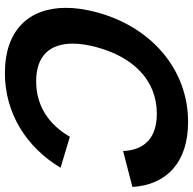

<svg xmlns="http://www.w3.org/2000/svg" viewBox="-22 -753 790 786"><g transform="rotate(90 373.0 -360.0)"><path d="M278.5 15C443.5 15 583.1 -73 666.6 -213L539.8 -251C489.5 -164 412.8 -113 312.8 -113C208.4 -113 158.6 -169.3 158.6 -262.5C158.6 -291.6 163.4 -324.3 173 -360C213.2 -510 308.2 -607 445.2 -607C545.2 -607 594.5 -556 598.2 -469L745.4 -507C736.9 -647 644.5 -735 479.5 -735C263.5 -735 90 -584 30 -360C18 -315.1 12.1 -273.1 12.1 -234.7C12.1 -81.5 105.8 15 278.5 15Z"/></g></svg>

Font: Manrope
Style: ExtraBoldItalic
Weight: 800
Italic angle: -15°
Designer: Mikhail Sharanda
Foundry: Mikhail Sharanda
Version: Version 4.502;hotconv 1.0.109;makeotfexe 2.5.65596